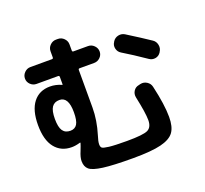

<svg xmlns="http://www.w3.org/2000/svg" viewBox="-144 -978 1287 1208"><g transform="rotate(-20 500.0 -373.5)"><path d="M237 -443Q203 -443 186.5 -419Q170 -395 170 -340Q170 -285 186.5 -261Q203 -237 237 -237Q268 -237 282.5 -260.5Q297 -284 297 -340Q297 -443 237 -443ZM210 -137Q139 -137 98 -188.5Q57 -240 57 -340Q57 -439 97.5 -491Q138 -543 210 -543Q249 -543 287 -526H289Q290 -526 290 -528V-578Q290 -587 281 -587H137Q114 -587 97 -603.5Q80 -620 80 -643Q80 -666 97 -683Q114 -700 137 -700H281Q290 -700 290 -709V-750Q290 -773 307 -790Q324 -807 347 -807H360Q383 -807 400 -790Q417 -773 417 -750V-709Q417 -700 425 -700H523Q546 -700 563 -683Q580 -666 580 -643Q580 -620 563 -603.5Q546 -587 523 -587H425Q417 -587 417 -578V-327Q417 -242 389 -151Q377 -114 377 -95Q377 -78 385 -71Q393 -64 430.5 -59.5Q468 -55 550 -55Q658 -55 689 -70Q720 -85 720 -133Q720 -181 696 -293Q691 -317 703.5 -336.5Q716 -356 739 -360L751 -363Q774 -368 794.5 -355Q815 -342 820 -319Q850 -189 850 -107Q850 -41 825.5 -6.5Q801 28 737 44Q673 60 550 60Q416 60 349 51Q282 42 259.5 23Q237 4 237 -33Q237 -59 253 -96Q266 -129 270 -143Q270 -146 269 -146H266Q236 -137 210 -137ZM919 -592Q938 -579 942.5 -555Q947 -531 934 -512L932 -508Q919 -488 896.5 -484Q874 -480 855 -493Q769 -552 704 -591Q684 -603 678.5 -626Q673 -649 686 -668L688 -672Q701 -692 724 -697Q747 -702 767 -690Q860 -632 919 -592Z"/></g></svg>

Font: Rounded Mplus 1c Bold
Style: Bold
Weight: 700
Version: Version 1.059.20150529